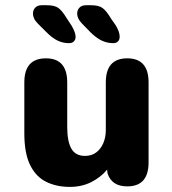

<svg xmlns="http://www.w3.org/2000/svg" viewBox="-20 -704 659 734"><path d="M155.5 -481Q237 -481 237 -389V-218.5Q237 -163.5 252.8 -135.8Q268.5 -108 305 -108Q330 -108 347.5 -121Q365 -134 374.8 -156.5Q384.5 -179 384.5 -207V-389Q384.5 -481 466.5 -481Q548 -481 548 -389V-83Q548 8.5 466.5 8.5Q407 8.5 391 -41.5L389.5 -55.5Q365 -26 328.8 -7.8Q292.5 10.5 247 10.5Q196 10.5 156.8 -8.8Q117.5 -28 95.2 -73Q73 -118 73 -194.5V-389Q73 -481 155.5 -481ZM244 -539Q220.5 -539 199.8 -549Q179 -559 156.5 -582L124 -614.5Q114.5 -624 110.2 -633.8Q106 -643.5 106 -652Q106 -666 115 -675Q124 -684 139 -684H159.5Q188 -684 202.8 -673.8Q217.5 -663.5 235.5 -633.5L253 -607Q269 -580 269 -563.5Q269 -552.5 262.5 -545.8Q256 -539 244 -539ZM413 -539Q389.5 -539 368.5 -549Q347.5 -559 324.5 -582L293 -614.5Q275 -633 275 -652Q275 -666 284 -675Q293 -684 308.5 -684H328.5Q357 -684 371.8 -673.5Q386.5 -663 404 -633.5L422.5 -607Q437.5 -582.5 437.5 -563.5Q437.5 -552.5 431.2 -545.8Q425 -539 413 -539Z"/></svg>

Font: Sono ExtraLight Monospace
Style: Bold
Weight: 700
Version: Version 2.112